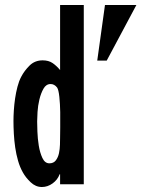

<svg xmlns="http://www.w3.org/2000/svg" viewBox="-20 -739 577 770"><path d="M221 -40H219Q211 -18 191 -3.5Q171 11 148 11Q123 11 103 -8Q83 -27 72 -47Q60 -68 52.5 -94Q45 -120 41 -147.5Q37 -175 35.5 -202.5Q34 -230 34 -254Q34 -273 35.5 -296.5Q37 -320 40.5 -344Q44 -368 50 -391Q56 -414 65 -431Q78 -456 99 -476.5Q120 -497 151 -497Q175 -497 191 -486Q207 -475 221 -458V-719H316V0H221ZM183 -402Q165 -402 154.5 -383.5Q144 -365 138 -340Q132 -315 130.5 -290Q129 -265 129 -252Q129 -239 130 -211Q131 -183 135.5 -155Q140 -127 150 -105.5Q160 -84 178 -84Q195 -84 204 -96Q213 -108 216.5 -124.5Q220 -141 220.5 -159Q221 -177 221 -188Q221 -198 221.5 -227.5Q222 -257 221.5 -289.5Q221 -322 218 -350.5Q215 -379 209 -388Q198 -402 183 -402ZM401 -719H527L408 -496H370Z"/></svg>

Font: Osterbar
Style: Regular
Weight: 500
Width: 3
Designer: Peter Wiegel, Basierend auf Erbar schmal-halbfette Grotesk v. Jacob Erbar
Foundry: Peter Wiegel
Version: Version 1.0